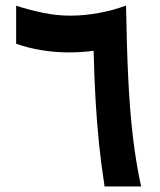

<svg xmlns="http://www.w3.org/2000/svg" viewBox="-20 -671 577 691"><path d="M356.4 0Q343.8 -81.1 336.2 -155.5Q328.6 -230 324 -310.1Q319.3 -390.1 316.9 -488.3Q296.4 -485.4 273.7 -483.9Q251 -482.4 226.6 -482.4Q179.2 -482.4 130.4 -490.2Q81.5 -498 38.1 -513.7V-650.4Q83.5 -635.7 133.5 -625.2Q183.6 -614.7 231.4 -614.7Q284.2 -614.7 335.7 -624.3Q387.2 -633.8 433.6 -650.9Q436 -500.5 441.7 -386.2Q447.3 -272 458.3 -179Q469.2 -85.9 487.8 0Z"/></svg>

Font: Vazir WOL
Style: Bold-WOL
Weight: 700
Designer: Saber Rastikerdar
Foundry: Saber Rastikerdar
Version: Version 30.0.0